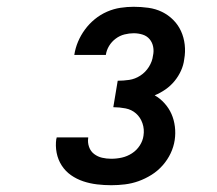

<svg xmlns="http://www.w3.org/2000/svg" viewBox="-20 -863 640 566"><path d="M308 -317Q287 -317 266 -319.5Q245 -322 225.5 -328.5Q206 -335 189.5 -346.5Q173 -358 162 -375Q151 -392 147 -412.5Q143 -433 146 -454Q147 -455 147 -456Q147 -457 147 -458H240Q240 -458 240 -457.5Q240 -457 240 -456Q238 -443 242.5 -430Q247 -417 257.5 -409Q268 -401 281 -398Q294 -395 308 -395Q324 -395 339.5 -398.5Q355 -402 369 -411Q383 -420 392 -434Q401 -448 403 -463Q406 -482 400 -499.5Q394 -517 381 -528.5Q368 -540 350 -543.5Q332 -547 314 -547L327 -625Q344 -625 361 -627.5Q378 -630 393.5 -640Q409 -650 419 -666Q429 -682 431 -699Q434 -712 431.5 -725Q429 -738 421 -747.5Q413 -757 400.5 -761Q388 -765 374 -765Q361 -765 347 -761.5Q333 -758 321 -749Q309 -740 301.5 -727.5Q294 -715 292 -701H199Q202 -721 210 -740Q218 -759 230.5 -776Q243 -793 259.5 -806.5Q276 -820 295.5 -828.5Q315 -837 335 -840Q355 -843 374 -843Q396 -843 417.5 -840Q439 -837 457.5 -828Q476 -819 490.5 -804.5Q505 -790 513.5 -771.5Q522 -753 524.5 -731.5Q527 -710 523 -688Q521 -671 513.5 -654.5Q506 -638 494.5 -624Q483 -610 468 -599.5Q453 -589 436 -582Q452 -573 465 -558.5Q478 -544 485.5 -527Q493 -510 495.5 -490Q498 -470 495 -450Q492 -430 483 -411Q474 -392 459.5 -375.5Q445 -359 426.5 -347.5Q408 -336 388.5 -329Q369 -322 348.5 -319.5Q328 -317 308 -317Z"/></svg>

Font: Iosevka Slab XBdExObl
Style: Regular
Weight: 800
Width: 7
Italic angle: -9°
Monospace: yes
Designer: Belleve Invis
Foundry: Belleve Invis
Version: Version 11.1.0; ttfautohint (v1.8.3)